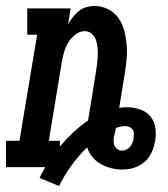

<svg xmlns="http://www.w3.org/2000/svg" viewBox="-42 -558 562 641"><path d="M155 63 90 36Q94 27 99 18Q104 9 109 0H-22V-88H23L82 -442H49V-530H194L185 -476Q192 -489 201 -500.5Q210 -512 221 -521Q232 -530 246 -534Q260 -538 274 -538Q298 -538 319.5 -527Q341 -516 354 -497Q367 -478 373 -454.5Q379 -431 381 -407Q383 -383 380.5 -358Q378 -333 374 -309L356 -198Q362 -199 368.5 -199.5Q375 -200 381 -200Q403 -200 424.5 -193Q446 -186 459.5 -170Q473 -154 476.5 -132Q480 -110 476 -87Q476 -87 476 -86Q476 -85 475 -84Q473 -72 468.5 -59.5Q464 -47 456.5 -35.5Q449 -24 438.5 -15.5Q428 -7 415.5 -1.5Q403 4 390.5 6Q378 8 365 8Q346 8 327.5 3Q309 -2 293.5 -11Q278 -20 266 -34.5Q254 -49 249 -66Q220 -38 196.5 -5.5Q173 27 155 63ZM158 -69Q178 -93 201.5 -115Q225 -137 252 -156L279 -322Q281 -335 282.5 -348.5Q284 -362 284.5 -375Q285 -388 283.5 -401Q282 -414 278 -425.5Q274 -437 264 -445.5Q254 -454 241 -454Q224 -454 209 -442Q194 -430 185 -414.5Q176 -399 171.5 -382.5Q167 -366 164 -349L121 -88H158ZM365 -55Q372 -55 379.5 -58.5Q387 -62 392 -68Q397 -74 400 -81Q403 -88 404 -96Q404 -96 404 -96Q404 -96 404 -96Q404 -96 404 -96Q404 -96 404 -96Q405 -104 405 -111.5Q405 -119 401 -125Q397 -131 390 -134Q383 -137 375 -137Q367 -137 359.5 -135Q352 -133 345 -131L344 -128Q344 -124 343 -120.5Q342 -117 341 -113V-111Q340 -108 339 -104.5Q338 -101 338 -98Q337 -90 337.5 -82.5Q338 -75 341.5 -69Q345 -63 351.5 -59Q358 -55 365 -55Z"/></svg>

Font: Iosevka Curly Slab SmBdObl
Style: Regular
Weight: 600
Italic angle: -9°
Monospace: yes
Designer: Belleve Invis
Foundry: Belleve Invis
Version: Version 11.0.0; ttfautohint (v1.8.3)